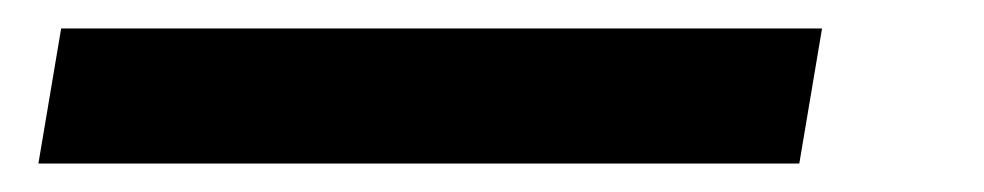

<svg xmlns="http://www.w3.org/2000/svg" viewBox="-20 17 692 135"><path d="M7 132 23 37H558L542 132Z"/></svg>

Font: DM Sans 17pt Medium
Style: Italic
Weight: 500
Italic angle: -10°
Version: Version 4.004;gftools[0.9.30]